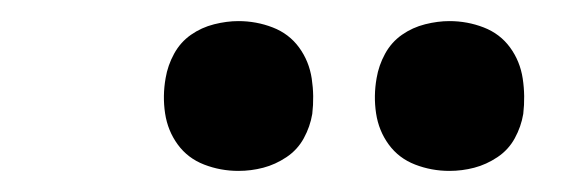

<svg xmlns="http://www.w3.org/2000/svg" viewBox="-20 -771 540 182"><path d="M406 -609Q389 -609 373.5 -615Q358 -621 348.5 -634Q339 -647 336.5 -663.5Q334 -680 337 -697Q339 -709 345 -720Q351 -731 361 -738Q371 -745 383 -748Q395 -751 406 -751Q423 -751 438.5 -745Q454 -739 463.5 -726Q473 -713 475.5 -696.5Q478 -680 476 -663Q474 -651 468 -640Q462 -629 451.5 -622Q441 -615 429.5 -612Q418 -609 406 -609ZM206 -609Q189 -609 173.5 -615Q158 -621 148.5 -634Q139 -647 136.5 -663.5Q134 -680 137 -697Q139 -709 145 -720Q151 -731 161 -738Q171 -745 183 -748Q195 -751 206 -751Q223 -751 238.5 -745Q254 -739 263.5 -726Q273 -713 275.5 -696.5Q278 -680 276 -663Q274 -651 268 -640Q262 -629 251.5 -622Q241 -615 229.5 -612Q218 -609 206 -609Z"/></svg>

Font: Iosevka Curly Slab SmBdObl
Style: Regular
Weight: 600
Italic angle: -9°
Monospace: yes
Designer: Belleve Invis
Foundry: Belleve Invis
Version: Version 11.0.0; ttfautohint (v1.8.3)